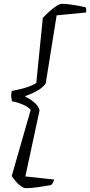

<svg xmlns="http://www.w3.org/2000/svg" viewBox="-20 -816 469 1000"><path d="M116 164Q104 164 89.5 154Q75 144 62.5 129Q50 114 41 101L140 -244Q123 -262 93 -274Q63 -286 43 -288Q41 -296 39 -308.5Q37 -321 41 -342Q62 -346 86.5 -352Q111 -358 133.5 -366Q156 -374 169 -384L203 -723Q219 -740 237.5 -756.5Q256 -773 273.5 -784.5Q291 -796 302 -796Q321 -796 344 -793Q367 -790 389 -786Q411 -782 426 -778Q428 -774 429 -766Q430 -758 428 -751L275 -736L218 -381Q203 -360 175 -344Q147 -328 112 -316V-312Q124 -307 139.5 -297Q155 -287 168 -273.5Q181 -260 186 -241L112 103L262 119Q259 131 254 138Q249 145 246 148Q217 153 180 158.5Q143 164 116 164Z"/></svg>

Font: Texturina Medium 12pt ExtraLight
Style: Italic
Weight: 250
Italic angle: -11°
Version: Version 1.002